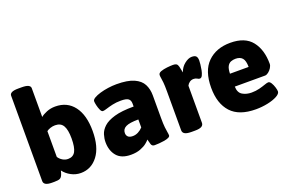

<svg xmlns="http://www.w3.org/2000/svg" viewBox="-96 -1099 2190 1451"><g transform="rotate(-20 999.5 -373.0)"><path d="M347 8Q306 8 269.5 -11.5Q233 -31 210 -62Q208 -52 205.5 -44.5Q203 -37 200 -29Q192 -10 179 -4Q166 2 135 2H115Q50 2 50 -35V-722Q50 -737 66.5 -745.5Q83 -754 119 -754H147Q183 -754 199.5 -745.5Q216 -737 216 -722V-490Q233 -505 265 -518Q297 -531 334 -531Q430 -531 484 -460Q538 -389 538 -261Q538 -132 484.5 -62Q431 8 347 8ZM292 -125Q333 -125 351 -158Q369 -191 369 -262Q369 -332 349.5 -365Q330 -398 285 -398Q265 -398 246 -391.5Q227 -385 216 -376V-169Q227 -151 247.5 -138Q268 -125 292 -125Z M750 8Q673 8 636.5 -35.5Q600 -79 600 -147Q600 -176 609.5 -207.5Q619 -239 648.5 -266.5Q678 -294 736.5 -311Q795 -328 892 -328V-352Q892 -378 876 -390.5Q860 -403 816 -403Q778 -403 747.5 -396Q717 -389 695.5 -382Q674 -375 663 -375Q652 -375 643.5 -393.5Q635 -412 630 -434Q625 -456 625 -467Q625 -480 644 -491.5Q663 -503 693.5 -512Q724 -521 759 -526Q794 -531 827 -531Q916 -531 966.5 -508.5Q1017 -486 1037 -447Q1057 -408 1057 -358V-176Q1057 -128 1060 -100.5Q1063 -73 1066 -58Q1069 -43 1069 -32Q1069 -22 1055 -15.5Q1041 -9 1020.5 -5.5Q1000 -2 978.5 -0.5Q957 1 942 1Q921 1 915 -18Q909 -37 904 -58Q898 -49 878.5 -33Q859 -17 826.5 -4.5Q794 8 750 8ZM811 -120Q833 -120 854.5 -131Q876 -142 892 -160V-224Q821 -224 791 -209Q761 -194 761 -162Q761 -143 773 -131.5Q785 -120 811 -120Z M1238 2Q1201 2 1184.5 -7.5Q1168 -17 1168 -36V-349Q1168 -396 1165.5 -421Q1163 -446 1160.5 -459Q1158 -472 1158 -483Q1158 -500 1180 -508Q1202 -516 1230.5 -519Q1259 -522 1279 -522Q1297 -522 1306 -516Q1315 -510 1319.5 -493Q1324 -476 1330 -443Q1343 -482 1374 -506.5Q1405 -531 1432 -531Q1458 -531 1467.5 -520Q1477 -509 1477 -485Q1477 -476 1475 -455Q1473 -434 1468.5 -411Q1464 -388 1456 -371.5Q1448 -355 1435 -355Q1426 -355 1415.5 -362Q1405 -369 1388 -369Q1370 -369 1356 -359Q1342 -349 1335 -334V-36Q1335 -17 1318.5 -7.5Q1302 2 1266 2Z M1755 8Q1620 8 1555.5 -62.5Q1491 -133 1491 -260Q1491 -396 1559.5 -463.5Q1628 -531 1742 -531Q1860 -531 1914.5 -462Q1969 -393 1969 -280Q1969 -265 1958.5 -248Q1948 -231 1933 -219.5Q1918 -208 1905 -208H1662Q1663 -159 1694 -140.5Q1725 -122 1767 -122Q1801 -122 1830 -129.5Q1859 -137 1879.5 -144.5Q1900 -152 1910 -152Q1922 -152 1932.5 -135Q1943 -118 1949.5 -96.5Q1956 -75 1956 -63Q1956 -44 1925.5 -27.5Q1895 -11 1849 -1.5Q1803 8 1755 8ZM1661 -312H1811Q1811 -362 1793 -383Q1775 -404 1738 -404Q1719 -404 1701.5 -397.5Q1684 -391 1673 -371.5Q1662 -352 1661 -312Z"/></g></svg>

Font: Asap ExtraBold
Style: Regular
Weight: 800
Designer: Pablo Cosgaya
Foundry: Omnibus-Type
Version: Version 3.001; ttfautohint (v1.8.4.7-5d5b)